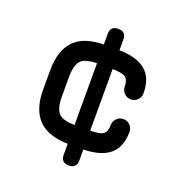

<svg xmlns="http://www.w3.org/2000/svg" viewBox="-114 -674 760 807"><g transform="rotate(20 266.0 -270.5)"><path d="M252 -49Q160 -49 115 -93.2Q70 -137.5 70 -229V-312Q70 -404.5 114.5 -449.2Q159 -494 252 -493H308Q390 -493 431 -460Q472 -427 472 -357Q472 -340 459.8 -327.5Q447.5 -315 430 -315Q413 -315 400.5 -327.5Q388 -340 388 -357Q388 -387 372.8 -398Q357.5 -409 308 -409H252Q194.5 -410 174.2 -389.5Q154 -369 154 -312V-229Q154 -173.5 173.8 -153.2Q193.5 -133 252 -133H308Q357.5 -133 372.8 -144Q388 -155 388 -185Q388 -202.5 400.5 -214.8Q413 -227 430 -227Q447.5 -227 459.8 -214.8Q472 -202.5 472 -185Q472 -115.5 431 -82.2Q390 -49 308 -49ZM280 35Q245 35 245 0V-541Q245 -576 280 -576Q315 -576 315 -541V0Q315 35 280 35Z"/></g></svg>

Font: Jura Light
Style: Bold
Weight: 700
Version: Version 5.104